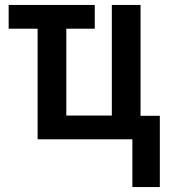

<svg xmlns="http://www.w3.org/2000/svg" viewBox="-20 -563 683 776"><path d="M515 193V0H132V-447H15V-543H363V-447H248V-96H432V-543H548V-95H626V193Z"/></svg>

Font: Noto Sans Condensed SemiBold
Style: Regular
Weight: 600
Width: 3
Designer: Monotype Design Team
Foundry: Monotype Imaging Inc.
Version: Version 2.013; ttfautohint (v1.8.4.7-5d5b)